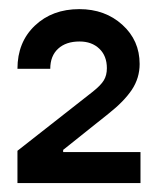

<svg xmlns="http://www.w3.org/2000/svg" viewBox="-20 -914 349 429"><path d="M19 -504.9V-577.1L186.5 -708.5Q205.1 -723.1 211.9 -734.4Q218.8 -745.6 218.8 -761.7Q218.8 -789.1 201.9 -805.2Q185.1 -821.3 157.7 -821.3Q127.4 -821.3 109.9 -805.2Q92.3 -789.1 92.3 -760.3H19Q19 -819.8 57.9 -856.7Q96.7 -893.6 157.2 -893.6Q214.8 -893.6 253.4 -858.6Q292 -823.7 292 -771Q292 -739.7 274.7 -713.6Q257.3 -687.5 222.7 -660.2L121.1 -579.1V-574.2H293.9V-504.9Z"/></svg>

Font: Estedad-FD Bold
Style: Regular
Weight: 700
Designer: Amin Abedi
Version: Version 7.3